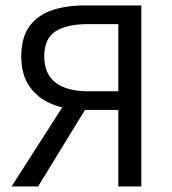

<svg xmlns="http://www.w3.org/2000/svg" viewBox="-20 -676 622 696"><path d="M408.8 0V-277.4H274.1Q213.6 -279.3 164.4 -300.4Q115.2 -321.5 86.1 -363.9Q57.1 -406.2 57.1 -471.6Q57.1 -540 86.7 -580.6Q116.4 -621.2 168.1 -638.8Q219.9 -656.3 286.7 -656.3H492.3V0ZM298.7 -345.2H408.8V-588.6H298.7Q222.4 -588.6 181.4 -562.5Q140.4 -536.4 140.4 -471.6Q140.4 -408.1 181.4 -376.6Q222.4 -345.2 298.7 -345.2ZM21.9 0 237.3 -336.1 302 -300.3 118 0Z"/></svg>

Font: SourceSans3VF
Style: Regular
Weight: 200
Designer: Paul D. Hunt
Foundry: Adobe
Version: Version 3.052;hotconv 1.1.0;makeotfexe 2.6.0